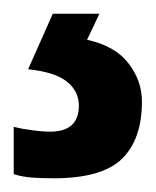

<svg xmlns="http://www.w3.org/2000/svg" viewBox="-50 -20 227 280"><path d="M157 128Q157 183 128 211.5Q99 240 28 240Q11 240 -3 239Q-17 238 -30 234V165Q-18 168 -3 170Q12 172 23 172Q65 172 65 134Q65 113 47.5 99Q30 85 -9 81L27 0H95L77 38Q118 47 137.5 72.5Q157 98 157 128Z"/></svg>

Font: Noto Sans Malayalam ExtraCondensed SemiBold
Style: Regular
Weight: 600
Width: 2
Designer: Jelle Bosma - Monotype Design Team
Foundry: Monotype Imaging Inc.
Version: Version 2.104; ttfautohint (v1.8.4.7-5d5b)